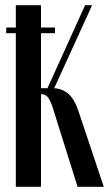

<svg xmlns="http://www.w3.org/2000/svg" viewBox="-20 -720 420 740"><path d="M279 0 182 -309Q172 -338 162.5 -347.5Q153 -357 139 -357H138V0H41V-700H138V-380H163L308 -700H335L189 -380Q221 -378 244 -358Q267 -338 283 -290L380 0ZM4 -614H192V-592H4Z"/></svg>

Font: Moniqa Narrow Heading
Style: Bold
Weight: 700
Width: 4
Designer: Rajesh Rajput
Foundry: Rajesh Rajput
Version: Version 1.000